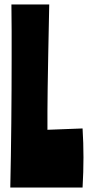

<svg xmlns="http://www.w3.org/2000/svg" viewBox="-20 -838 406 858"><path d="M200 -818Q197 -681 195.5 -592Q194 -503 193 -442.5Q192 -382 192 -341Q192 -300 192 -258L349 -264Q351 -231 352 -199Q353 -167 353 -135Q353 -102 352 -68.5Q351 -35 349 0H26Q29 -140 30.5 -287Q32 -434 32 -574Q32 -639 32 -700Q32 -761 31 -818Z"/></svg>

Font: Ranchers
Style: Regular
Weight: 400
Designer: Pablo Impallari, Brenda Gallo
Foundry: Pablo Impallari, Brenda Gallo
Version: Version 1.000; ttfautohint (v0.8) -G 200 -r 50